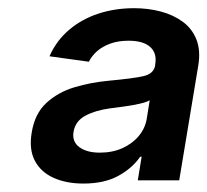

<svg xmlns="http://www.w3.org/2000/svg" viewBox="-20 -760 501 464"><path d="M181.6 -316.4Q140.1 -316.4 109.4 -330.3Q78.6 -344.2 64.2 -371.6Q49.8 -398.9 56.6 -439.5Q64 -485.4 92 -511.2Q120.1 -537.1 159.9 -549.1Q199.7 -561 242.7 -564.9Q301.3 -570.3 326.4 -575.9Q351.6 -581.5 355 -602.1V-604Q359.9 -630.9 343.3 -646.2Q326.7 -661.6 290.5 -661.6Q266.1 -661.6 247.1 -654.8Q228 -647.9 214.8 -636.5Q201.7 -625 194.8 -610.8L99.6 -624Q116.2 -661.6 146.5 -687.5Q176.8 -713.4 217 -726.8Q257.3 -740.2 304.2 -740.2Q337.9 -740.2 368.4 -732.2Q398.9 -724.1 421.6 -707.5Q444.3 -690.9 454.8 -664.3Q465.3 -637.7 459 -600.6L413.1 -324.2H313L322.3 -381.3H318.8Q299.8 -353.5 265.9 -335Q231.9 -316.4 181.6 -316.4ZM221.2 -391.1Q252 -391.1 276.1 -402.1Q300.3 -413.1 315.4 -431.4Q330.6 -449.7 334.5 -472.2L341.8 -517.6Q334.5 -513.2 317.4 -509.3Q300.3 -505.4 280.5 -502.7Q260.7 -500 245.1 -498Q210 -493.2 186 -480.2Q162.1 -467.3 157.7 -441.4Q153.8 -417.5 171.9 -404.3Q189.9 -391.1 221.2 -391.1Z"/></svg>

Font: Inter 18pt SemiBold
Style: Italic
Weight: 600
Italic angle: -9.3988°
Designer: Rasmus Andersson
Foundry: rsms
Version: Version 4.001;git-66647c0bb